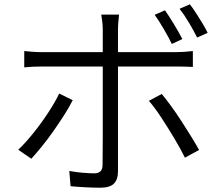

<svg xmlns="http://www.w3.org/2000/svg" viewBox="-20 -835 1040 895"><path d="M749 -787Q768 -760 791 -722Q814 -684 830 -653L781 -630Q766 -661 743.5 -699.5Q721 -738 701 -766ZM865 -815Q879 -797 894.5 -773Q910 -749 924.5 -725Q939 -701 948 -682L899 -660Q883 -692 861 -729Q839 -766 817 -794ZM319 -368Q303 -336 279 -298.5Q255 -261 228 -222.5Q201 -184 174 -151Q147 -118 126 -95L65 -137Q98 -168 135 -214Q172 -260 204.5 -309.5Q237 -359 256 -399ZM734 -397Q754 -373 778 -340Q802 -307 826 -270Q850 -233 871.5 -198Q893 -163 908 -136L842 -100Q823 -139 793.5 -188.5Q764 -238 732.5 -286Q701 -334 674 -365ZM93 -597Q114 -595 133 -593.5Q152 -592 176 -592H459V-699Q459 -715 456.5 -736Q454 -757 452 -767H535Q534 -757 532 -736Q530 -715 530 -699V-592H800Q837 -592 879 -597V-523Q860 -524 839.5 -524.5Q819 -525 801 -525H530V-516Q530 -496 530 -458Q530 -420 530 -371.5Q530 -323 530 -272Q530 -221 530 -173.5Q530 -126 530 -90Q530 -54 530 -37Q530 2 511 21Q492 40 448 40Q417 40 377.5 38Q338 36 309 33L303 -38Q336 -32 368 -29.5Q400 -27 419 -27Q458 -27 458 -65Q458 -80 458.5 -115Q459 -150 459 -197Q459 -244 459 -294.5Q459 -345 459 -391Q459 -437 459 -470.5Q459 -504 459 -516V-525H176Q154 -525 133.5 -524Q113 -523 93 -521Z"/></svg>

Font: Source Han Sans SC Normal
Style: Regular
Weight: 350
Designer: Ryoko NISHIZUKA 西塚涼子 (kana, bopomofo & ideographs); Paul D. Hunt (Latin, Greek & Cyrillic); Sandoll Communications 산돌커뮤니
Foundry: Adobe
Version: Version 2.004;hotconv 1.0.118;makeotfexe 2.5.65603